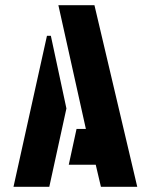

<svg xmlns="http://www.w3.org/2000/svg" viewBox="-20 -720 568 740"><path d="M369 0 349 -85H245L275 -223H311L205 -700H344L509 0ZM32 0 161 -582H176L236 -302L170 0Z"/></svg>

Font: Stick No Bills ExtraLight ExtraBold
Style: Regular
Weight: 800
Version: Version 2.000